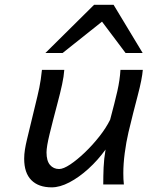

<svg xmlns="http://www.w3.org/2000/svg" viewBox="-20 -786 628 818"><path d="M507.8 0H419.9Q419.9 -36.1 421.4 -72.5Q422.9 -108.9 429.7 -148.9Q397 -103.5 356.7 -66.9Q316.4 -30.3 275.6 -9Q234.9 12.2 200.2 12.2Q144 12.2 113.5 -18.6Q83 -49.3 83 -109.9Q83 -128.4 86.2 -148.7Q89.4 -168.9 95.2 -192.9L129.4 -334.5Q140.6 -379.4 147.5 -412.4Q154.3 -445.3 158.7 -488.3H253.9Q252 -460.9 244.6 -426.5Q237.3 -392.1 224.1 -342.8Q204.6 -269.5 191.4 -215.3Q178.2 -161.1 178.2 -136.7Q178.2 -100.6 193.1 -83.3Q208 -65.9 231.9 -65.9Q250 -65.9 279.3 -85.4Q308.6 -105 341.6 -136.5Q374.5 -168 403.3 -204.6Q432.1 -241.2 449.2 -275.9Q469.2 -350.6 480 -397.9Q490.7 -445.3 493.2 -488.3H588.4Q585.4 -449.7 566.7 -378.9Q547.9 -308.1 527.3 -222.2Q517.6 -180.7 511.5 -134.3Q505.4 -87.9 505.4 -48.8Q505.4 -35.2 505.9 -22.9Q506.3 -10.7 507.8 0ZM246.6 -560.1H173.3L380.9 -765.6H463.9L587.9 -560.1H515.1L414.6 -693.8Z"/></svg>

Font: Andika
Style: Italic
Weight: 400
Italic angle: -14°
Designer: Victor Gaultney, Annie Olsen, Julie Remington, Don Collingsworth, Eric Hays, Becca Hirsbrunner
Foundry: SIL International
Version: Version 6.101